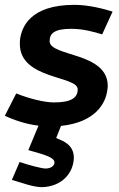

<svg xmlns="http://www.w3.org/2000/svg" viewBox="-24 -512 492 793"><path d="M281 140C281 85 236 70 208 58L228 8C371 -7 412 -86 419 -138C420 -145 421 -151 421 -157C421 -298 181 -277 181 -342C181 -374 200 -393 271 -393C321 -393 369 -379 398 -370L441 -464C410 -474 344 -492 284 -492C98 -492 66 -398 59 -351C58 -344 58 -337 58 -330C58 -183 297 -200 297 -143C297 -107 268 -89 199 -89C158 -89 96 -105 43 -126L-4 -34C36 -15 85 1 135 7L93 108C151 125 201 136 201 159C201 171 189 184 164 184C149 184 98 171 57 157L25 231C68 243 111 261 151 261C230 258 279 205 281 140Z"/></svg>

Font: Cantarell
Style: BoldOblique
Weight: 700
Italic angle: -8°
Designer: Dave Crossland
Version: Version 0.024